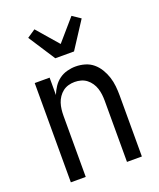

<svg xmlns="http://www.w3.org/2000/svg" viewBox="-142 -857 784 945"><g transform="rotate(-20 250.0 -384.5)"><path d="M64 0V-520H142V-429Q150 -450 163 -469.5Q176 -489 194.5 -502.5Q213 -516 235.5 -522Q258 -528 280 -528Q305 -528 329 -521Q353 -514 371.5 -498.5Q390 -483 403 -461.5Q416 -440 423.5 -416.5Q431 -393 433.5 -368.5Q436 -344 436 -320V0H358V-320Q358 -337 356 -353.5Q354 -370 349 -385.5Q344 -401 334.5 -415Q325 -429 312 -439Q299 -449 283 -453.5Q267 -458 250 -458Q233 -458 217 -453.5Q201 -449 188 -439Q175 -429 165.5 -415Q156 -401 151 -385.5Q146 -370 144 -353.5Q142 -337 142 -320V0ZM201 -600 110 -740 153 -769 250 -657 347 -769 390 -740 299 -600Z"/></g></svg>

Font: Iosevka Term
Style: Regular
Weight: 400
Monospace: yes
Designer: Belleve Invis
Foundry: Belleve Invis
Version: Version 30.0.1